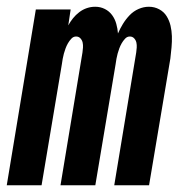

<svg xmlns="http://www.w3.org/2000/svg" viewBox="-37 -548 557 568"><path d="M-17 0 69 -520H172L165 -473Q171 -484 179 -494Q187 -504 197.5 -512Q208 -520 220 -524Q232 -528 244 -528H245Q260 -528 273 -521.5Q286 -515 294.5 -503.5Q303 -492 307 -477.5Q311 -463 312 -449Q318 -463 326.5 -477Q335 -491 346.5 -503Q358 -515 373 -521.5Q388 -528 403 -528H404Q420 -528 434 -520.5Q448 -513 456 -500Q464 -487 467.5 -472Q471 -457 471.5 -441Q472 -425 470.5 -408.5Q469 -392 467 -375L404 0H301L366 -393Q367 -400 367.5 -407.5Q368 -415 366.5 -422Q365 -429 360 -434.5Q355 -440 347 -440Q339 -440 333 -433.5Q327 -427 323 -420Q319 -413 316 -405Q313 -397 311 -389.5Q309 -382 307.5 -374Q306 -366 305 -358L245 0H142L207 -393Q208 -400 208.5 -407.5Q209 -415 207.5 -422Q206 -429 201 -434.5Q196 -440 188 -440Q180 -440 174 -433.5Q168 -427 164 -420Q160 -413 157 -405Q154 -397 152 -389.5Q150 -382 148.5 -374Q147 -366 146 -358L86 0Z"/></svg>

Font: Iosevka SS04
Style: Bold Italic
Weight: 700
Italic angle: -9°
Monospace: yes
Designer: Belleve Invis
Foundry: Belleve Invis
Version: Version 19.0.0; ttfautohint (v1.8.4)